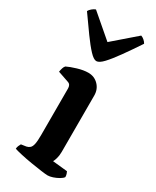

<svg xmlns="http://www.w3.org/2000/svg" viewBox="-198 -823 713 878"><g transform="rotate(30 158.5 -384.0)"><path d="M219 0Q210 0 184.5 -3.5Q159 -7 128.5 -12Q98 -17 71.5 -23Q45 -29 33 -33Q33 -41 36.5 -49Q40 -57 43 -62L70 -66Q80 -68 87.5 -74.5Q95 -81 98.5 -97Q102 -113 102 -146V-391Q102 -400 98.5 -407Q95 -414 86 -417L28 -437Q30 -449 33 -458Q36 -467 41 -472Q59 -481 90.5 -490.5Q122 -500 147 -500Q179 -500 200.5 -478Q222 -456 222 -423V-126Q222 -106 217.5 -90.5Q213 -75 209 -69L287 -61Q289 -57 291.5 -50Q294 -43 294 -34Q289 -26 275 -18Q261 -10 246 -5Q231 0 219 0ZM151 -564Q137 -564 115 -587.5Q93 -611 64 -651Q35 -691 0 -741Q4 -749 13.5 -757Q23 -765 32 -768L152 -665L271 -768Q280 -765 288.5 -757.5Q297 -750 301 -742Q267 -691 238 -650.5Q209 -610 187.5 -587Q166 -564 151 -564Z"/></g></svg>

Font: Texturina Medium 12pt SemiBold
Style: Regular
Weight: 600
Version: Version 1.002